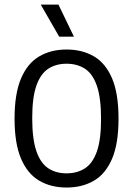

<svg xmlns="http://www.w3.org/2000/svg" viewBox="-20 -821 588 848"><path d="M273.9 7.3Q205 7.3 153.3 -23Q101.6 -53.2 73 -120.1Q44.3 -187 44.3 -297Q44.3 -407.5 73 -474.6Q101.6 -541.8 153.3 -572Q205 -602.3 273.9 -602.3Q343.2 -602.3 394.9 -572Q446.6 -541.8 475.1 -474.6Q503.5 -407.5 503.5 -297Q503.5 -187 475.1 -120.1Q446.6 -53.2 394.9 -23Q343.2 7.3 273.9 7.3ZM273.9 -55.4Q320.6 -55.4 354.9 -77.4Q389.2 -99.4 407.8 -151.7Q426.3 -204.1 426.3 -295.5Q426.3 -388.9 407.8 -442.2Q389.2 -495.5 354.9 -517.6Q320.6 -539.6 273.9 -539.6Q227.6 -539.6 193.5 -517.6Q159.4 -495.6 140.9 -443.3Q122.3 -390.9 122.3 -299.5Q122.3 -206.1 140.9 -152.9Q159.4 -99.6 193.5 -77.5Q227.6 -55.4 273.9 -55.4ZM241.4 -659.1 159.9 -800.8H238.1L306.5 -659.1Z"/></svg>

Font: Encode Sans SC Condensed Thin
Style: Regular
Weight: 100
Width: 3
Designer: Multiple Designers
Foundry: Impallari Type
Version: Version 3.002